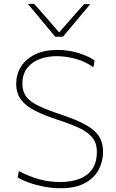

<svg xmlns="http://www.w3.org/2000/svg" viewBox="-20 -990 615 1019"><path d="M302 9Q257 9 213 0.5Q169 -8 132.5 -21.2Q96 -34.5 74 -48L80 -82Q129.5 -56 183.2 -40Q237 -24 302 -24Q354.5 -24 398.2 -39.5Q442 -55 468 -90.2Q494 -125.5 494 -185Q494 -230.5 470 -260Q446 -289.5 399.8 -311Q353.5 -332.5 287 -354Q216.5 -377 167.2 -401.8Q118 -426.5 92 -460.5Q66 -494.5 66 -545Q66 -595 91.2 -635.8Q116.5 -676.5 165.5 -700.8Q214.5 -725 285 -725Q346.5 -725 400.8 -707.2Q455 -689.5 482 -669L476 -633Q432 -664.5 379.5 -678.2Q327 -692 282 -692Q234 -692 192.2 -677Q150.5 -662 124.8 -629.5Q99 -597 99 -545Q99 -503.5 120 -476.2Q141 -449 185.5 -427.8Q230 -406.5 301 -383Q387 -354.5 436.2 -326.8Q485.5 -299 506.2 -265.2Q527 -231.5 527 -185Q527 -132.5 503.2 -88.5Q479.5 -44.5 429.8 -17.8Q380 9 302 9ZM273 -795Q237 -838.5 200.8 -882Q164.5 -925.5 128 -969L161 -970Q194.5 -931.5 227.5 -894.5Q260 -857 294 -818Q327.5 -856.5 360 -893.5Q392.5 -930 426 -968H459Q423 -925 387 -882Q351 -838.5 314 -795Z"/></svg>

Font: Heraclito Thin
Style: Regular
Weight: 100
Designer: Kostas Bartsokas (font) & Cristiano Sobral (main changes)
Foundry: Kostas Bartsokas (font) & Cristiano Sobral (main changes)
Version: Version 1.00;July 8, 2020;FontCreator 13.0.0.2655 64-bit